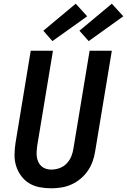

<svg xmlns="http://www.w3.org/2000/svg" viewBox="-20 -1009 686 1037"><path d="M257 8Q224 8 193 2Q162 -4 137 -19.5Q112 -35 94 -59.5Q76 -84 67 -113Q58 -142 58.5 -174Q59 -206 64 -238L146 -735H266L181 -222Q179 -207 178 -191.5Q177 -176 179 -161.5Q181 -147 187 -134Q193 -121 203.5 -111.5Q214 -102 228 -97.5Q242 -93 257 -93Q279 -93 301.5 -101Q324 -109 340.5 -126.5Q357 -144 365.5 -165.5Q374 -187 377 -209L464 -735H584L494 -192Q490 -165 480.5 -138Q471 -111 454.5 -87Q438 -63 415.5 -44Q393 -25 366.5 -13Q340 -1 312 3.5Q284 8 257 8ZM459 -787 409 -843 584 -989 646 -921ZM263 -787 214 -843 389 -989 451 -921Z"/></svg>

Font: Iosevka Aile Oblique
Style: Bold
Weight: 700
Italic angle: -9°
Designer: Belleve Invis
Foundry: Belleve Invis
Version: Version 31.1.0; ttfautohint (v1.8.4)